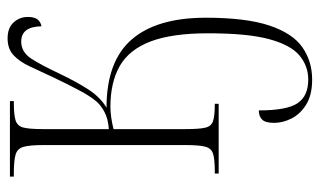

<svg xmlns="http://www.w3.org/2000/svg" viewBox="-184 -398 822 493"><g transform="rotate(-90 226.5 -151.0)"><path d="M269 240Q230 240 205.5 225Q181 210 169.5 187.5Q158 165 158 142Q158 120 166.5 111.5Q175 103 190 103Q190 175 208.5 202.5Q227 230 269 230Q304 230 331 207.5Q358 185 373 129.5Q388 74 388 -27Q388 -120 367 -175Q346 -230 304 -254Q262 -278 199 -278Q187 -278 172.5 -276Q158 -274 142 -270V-85Q142 -51 145.5 -35Q149 -19 162.5 -14.5Q176 -10 204 -10H207V0H28V-10H35Q65 -10 79 -14.5Q93 -19 97 -35Q101 -51 101 -84V-451Q101 -485 96.5 -501Q92 -517 76.5 -521.5Q61 -526 27 -526H20V-536H214V-526H210Q179 -526 164.5 -521.5Q150 -517 146 -501.5Q142 -486 142 -451V-282Q169 -284 186.5 -293.5Q204 -303 213 -314Q226 -329 241.5 -358Q257 -387 275 -425Q291 -459 303 -485Q315 -511 331.5 -526.5Q348 -542 375 -542Q402 -542 416 -526.5Q430 -511 430 -490Q430 -473 423.5 -465Q417 -457 406 -455Q405 -507 367 -507Q340 -507 323.5 -482Q307 -457 284 -408Q264 -366 244 -335Q224 -304 197 -288Q316 -288 372 -223.5Q428 -159 428 -33Q428 70 408 130Q388 190 352 215Q316 240 269 240Z"/></g></svg>

Font: Noto Serif Display ExtraCondensed ExtraLight
Style: Regular
Weight: 200
Width: 2
Designer: Monotype Design Team
Foundry: Monotype Imaging Inc.
Version: Version 2.009